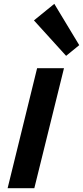

<svg xmlns="http://www.w3.org/2000/svg" viewBox="-20 -988 436 1008"><path d="M315.9 -629.9 160.2 0H20L174.8 -629.9ZM265.1 -967.8 396 -751 327.1 -694.8 158.2 -880.9Z"/></svg>

Font: Sinkin Sans 600 SemiBold Italic
Style: Regular
Weight: 600
Italic angle: -112°
Designer: Keith Bates
Foundry: K-Type
Version: Sinkin Sans (version 1.0)  by Keith Bates   •   © 2014   www